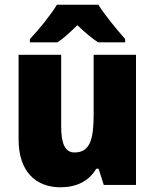

<svg xmlns="http://www.w3.org/2000/svg" viewBox="-20 -786 658 816"><path d="M398 -766H222C197 -724 141 -655 107 -620V-606H224C253 -625 277 -648 309 -679C341 -648 368 -625 397 -606H512V-620C476 -661 426 -721 398 -766ZM558 -553H378V-300C378 -197 364 -138 297 -138C256 -138 240 -176 240 -249V-553H59V-193C59 -56 133 10 237 10C302 10 357 -14 389 -69H399L421 0H558Z"/></svg>

Font: Noto Sans Telugu SemiCondensed Black
Style: Regular
Weight: 900
Width: 4
Designer: Jelle Bosma - Monotype Design Team
Foundry: Monotype Imaging Inc.
Version: Version 2.005